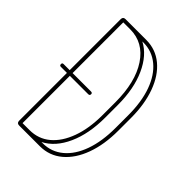

<svg xmlns="http://www.w3.org/2000/svg" viewBox="-195 -750 841 841"><g transform="rotate(45 225.5 -329.5)"><path d="M26 -311Q18 -311 18 -320Q18 -328 26 -328H64V-644Q64 -659 79 -659H207Q266 -659 310 -622.5Q354 -586 378 -520.5Q402 -455 402 -369V-291Q402 -205 378 -139.5Q354 -74 310 -37Q266 0 207 0H79Q64 0 64 -15V-311ZM82 -642V-328H196Q205 -328 205 -320Q205 -311 196 -311H82V-18H125Q180 -18 220 -51.5Q260 -85 282.5 -146.5Q305 -208 305 -291V-369Q305 -495 256 -568.5Q207 -642 125 -642ZM321 -291Q321 -191 288.5 -119Q256 -47 199 -18H207Q260 -18 300.5 -51.5Q341 -85 363 -146.5Q385 -208 385 -291V-369Q385 -453 363 -514Q341 -575 300.5 -608.5Q260 -642 207 -642H200Q256 -613 288.5 -541Q321 -469 321 -369Z"/></g></svg>

Font: Libertine Sup Thin
Style: Regular
Weight: 100
Designer: Bastien Sozeau
Foundry: NBR — Bastien Sozeau
Version: Version 2.003; ttfautohint (v1.8.4.7-5d5b);gftools[0.9.33]